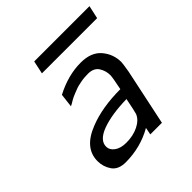

<svg xmlns="http://www.w3.org/2000/svg" viewBox="-170 -745 885 885"><g transform="rotate(-45 272.0 -302.5)"><path d="M64.9 -85Q64.9 -169.9 169.9 -210.9Q254.9 -245.1 374 -245.1Q387.2 -309.1 387.2 -323.2Q387.2 -352.1 371.6 -376.5Q356 -400.9 318.8 -400.9Q305.7 -400.9 293.9 -399.9Q282.2 -398.9 270.5 -396.5Q258.8 -394 250 -392.1Q241.2 -390.1 230.2 -385.5Q219.2 -380.9 213.1 -378.9Q207 -377 196 -371.6Q185.1 -366.2 182.6 -364.5Q180.2 -362.8 169.2 -356.4Q158.2 -350.1 157.2 -350.1L165 -417Q249 -460.9 331.1 -460.9Q398.9 -460.9 432.4 -421.4Q465.8 -381.8 465.8 -330.1Q465.8 -321.3 458 -274.9L399.9 0H324.2L331.1 -35.2Q251 10.7 153.8 11.2Q106 11.2 85.4 -18.3Q64.9 -47.9 64.9 -85ZM140.1 -104Q140.1 -82 161.6 -66.4Q183.1 -50.8 219.2 -50.8Q264.2 -50.8 298.6 -67.9Q333 -85 344.2 -112.8Q348.1 -124 361.8 -192.9Q263.7 -190.9 201.2 -168Q140.1 -145 140.1 -104ZM169.9 -552.2 183.6 -616.2H543.9L529.8 -552.2Z"/></g></svg>

Font: CMU Sans Serif
Style: Oblique
Weight: 500
Italic angle: -12°
Version: Version 0.7.0